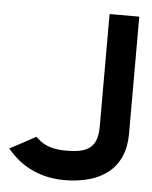

<svg xmlns="http://www.w3.org/2000/svg" viewBox="-47 -620 532 670"><g transform="rotate(5 219.5 -284.5)"><path d="M2 -82 15 -68C56 -23 119 11 203 11C330 11 414 -47 414 -169V-580H310V-186C310 -117 281 -92 204 -92C158 -91 124 -102 101 -124L93 -131Z"/></g></svg>

Font: Charger Sport
Style: Blk
Weight: 900
Designer: Jasper
Foundry: Cannot Into Space Fonts
Version: Version 1.1